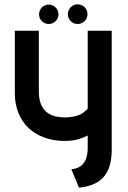

<svg xmlns="http://www.w3.org/2000/svg" viewBox="-20 -841 588 880"><path d="M342 19C456 8 492 -57 492 -156V-700H382V-343C372 -333 350 -303 277 -303C200 -303 158 -339 158 -423V-700H48V-413C48 -279 141 -195 277 -195C326 -195 358 -208 382 -220V-164C382 -85 342 -69 307 -65ZM248 -775C248 -800 228 -820 203 -820C179 -820 159 -800 159 -775C159 -751 179 -731 203 -731C228 -731 248 -751 248 -775ZM336 -731C361 -731 381 -751 381 -776C381 -801 361 -821 336 -821C311 -821 291 -801 291 -776C291 -751 311 -731 336 -731Z"/></svg>

Font: Advent Pro
Style: Bold
Weight: 700
Designer: Andreas Kalpakidis
Foundry: Andreas Kalpakidis
Version: Version 2.002 2008